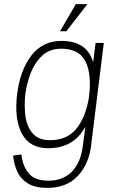

<svg xmlns="http://www.w3.org/2000/svg" viewBox="-20 -709 568 934"><path d="M349 -689H405L303 -557H272ZM423 0Q412 90 358 147.5Q304 205 209 205Q152 205 117 184Q82 163 65 127.5Q48 92 44 48L84 42Q90 98 119.5 134Q149 170 216 170Q286 170 329.5 126Q373 82 383 0L395 -92Q365 -38 320 -13Q275 12 214 12Q124 12 86.5 -59Q49 -130 63 -249Q78 -369 133 -439.5Q188 -510 278 -510Q340 -510 378.5 -485Q417 -460 433 -406L445 -500H485ZM278 -472Q222 -472 186 -439Q150 -406 130 -355Q110 -304 103 -249Q97 -194 104 -143Q111 -92 139.5 -59.5Q168 -27 223 -27Q304 -27 349.5 -80.5Q395 -134 412 -231L416 -267Q423 -365 391 -418.5Q359 -472 278 -472Z"/></svg>

Font: Haskoy ExtraLight
Style: Italic
Weight: 200
Designer: Ertekin Erdin
Foundry: Ertekin Erdin
Version: Version 2.000; ttfautohint (v1.8.4.7-5d5b)